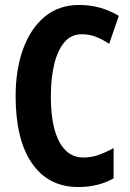

<svg xmlns="http://www.w3.org/2000/svg" viewBox="-20 -744 523 774"><path d="M309 -606Q267 -606 239.5 -573.5Q212 -541 198.5 -484.5Q185 -428 185 -355Q185 -236 219 -172.5Q253 -109 316 -109Q349 -109 379 -120Q409 -131 438 -147V-25Q376 10 296 10Q175 10 109 -85.5Q43 -181 43 -356Q43 -463 73 -546Q103 -629 160 -676.5Q217 -724 299 -724Q386 -724 459 -680L420 -567Q394 -585 367 -595.5Q340 -606 309 -606Z"/></svg>

Font: Noto Sans Armenian ExtraCondensed
Style: Bold
Weight: 700
Width: 2
Designer: Monotype Design Team
Foundry: Monotype Imaging Inc.
Version: Version 2.008; ttfautohint (v1.8.4.7-5d5b)